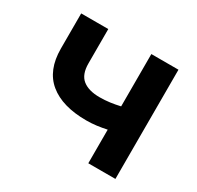

<svg xmlns="http://www.w3.org/2000/svg" viewBox="-118 -651 804 785"><g transform="rotate(30 283.5 -258.0)"><path d="M290.5 -147.5Q177.2 -147.5 115.7 -198Q54.2 -248.5 54.2 -350.1V-516.1H182.1V-354Q182.1 -301.8 210.2 -279.3Q238.3 -256.8 290.5 -256.8Q315.4 -256.8 338.9 -260Q362.3 -263.2 385.7 -268.6V-515.6H513.7V0H385.7V-158.7Q363.3 -153.8 339.1 -150.6Q314.9 -147.5 290.5 -147.5Z"/></g></svg>

Font: Inter Display Semi Bold
Style: Regular
Weight: 600
Designer: Rasmus Andersson
Foundry: rsms
Version: Version 4.000;git-37864ae